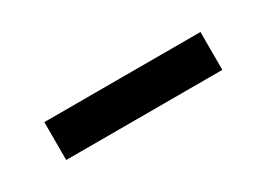

<svg xmlns="http://www.w3.org/2000/svg" viewBox="-16 -419 501 360"><g transform="rotate(-30 234.0 -239.0)"><path d="M65 -280V-198H403V-280Z"/></g></svg>

Font: Quattrocento Sans
Style: Bold
Weight: 700
Designer: Pablo Impallari
Foundry: Pablo Impallari, Igino Marini, Brenda Gallo
Version: Version 2.000